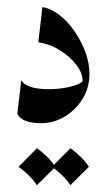

<svg xmlns="http://www.w3.org/2000/svg" viewBox="-20 -343 304 546"><path d="M100.6 -322.8Q125.5 -318.8 149.2 -300.3Q172.9 -281.7 192.1 -253.9Q211.4 -226.1 222.9 -194.6Q234.4 -163.1 234.4 -133.3Q234.4 -93.3 214.6 -61.5Q194.8 -29.8 163.6 -11.2Q132.3 7.3 97.2 7.3Q42 7.3 29.3 -19.5L40.5 -115.2Q54.2 -89.4 119.6 -89.4Q142.6 -89.4 164.6 -93.3Q186.5 -97.2 200.7 -103Q214.8 -108.9 214.8 -113.3Q214.8 -135.3 197 -158.7Q179.2 -182.1 150.6 -200Q122.1 -217.8 88.9 -222.7ZM85 78.6Q117.2 101.1 137.7 131.3L85 183.6Q74.7 168.5 61.5 155.5Q48.3 142.6 32.7 131.3ZM180.2 78.6Q212.4 101.1 232.9 131.3L180.2 183.6Q169.9 168.5 156.7 155.5Q143.6 142.6 127.9 131.3Z"/></svg>

Font: Lateef Medium
Style: Regular
Weight: 500
Designer: SIL International
Foundry: SIL International
Version: Version 4.200